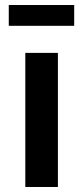

<svg xmlns="http://www.w3.org/2000/svg" viewBox="-20 -746 331 766"><path d="M81 -535V0H211V-535ZM15 -726V-643H276V-726Z"/></svg>

Font: Argentum Sans Medium
Style: Regular
Weight: 500
Designer: Julieta Ulanovsky
Foundry: Julieta Ulanovsky
Version: Version 5.001;January 29, 2019;FontCreator 11.5.0.2425 64-bi